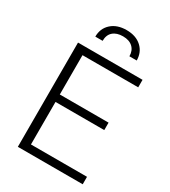

<svg xmlns="http://www.w3.org/2000/svg" viewBox="-219 -1026 1006 1134"><g transform="rotate(30 284.5 -459.0)"><path d="M89.8 0ZM482.4 -340.8H149.9V-50.8H532.2V0H89.8V-710.9H529.8V-659.7H149.9V-391.6H482.4ZM393.1 -792.5Q393.1 -831.1 369.1 -853.5Q345.2 -876 302.2 -876Q259.3 -876 234.9 -854.5Q210.4 -833 210.4 -792.5H160.6Q160.6 -848.6 199.2 -883.5Q237.8 -918.5 302.2 -918.5Q366.7 -918.5 404.8 -883.3Q442.9 -848.1 442.9 -792.5Z"/></g></svg>

Font: Roboto Light
Style: Regular
Weight: 300
Designer: Google
Version: Version 2.134; 2016; ttfautohint (v1.6)